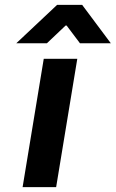

<svg xmlns="http://www.w3.org/2000/svg" viewBox="-20 -770 476 790"><path d="M160 -528H298L211 0H73ZM215 -750H318L436 -592H309L254 -665H250L173 -592H47Z"/></svg>

Font: Be Vietnam
Style: Bold Italic
Weight: 700
Italic angle: -9.66701°
Designer: Gabriel Lam
Foundry: TypeRant
Version: Version 3.000